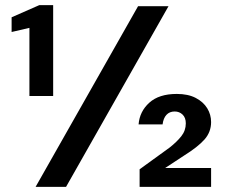

<svg xmlns="http://www.w3.org/2000/svg" viewBox="-20 -724 876 744"><path d="M94 -352V-616L25 -600V-657L132 -704H186V-352ZM118 0 515 -700H633L236 0ZM521 0V-68L637 -152Q665 -174 682.5 -196Q700 -218 700 -246Q700 -268 687.5 -280Q675 -292 657 -292Q637 -292 625 -279Q613 -266 610 -242H517Q521 -292 558.5 -326Q596 -360 665 -360Q709 -360 738.5 -344.5Q768 -329 783 -304.5Q798 -280 798 -251Q798 -212 772 -183Q746 -154 693 -121L620 -73H798V0Z"/></svg>

Font: DM Sans 17pt SemiBold
Style: Regular
Weight: 600
Version: Version 4.004;gftools[0.9.30]